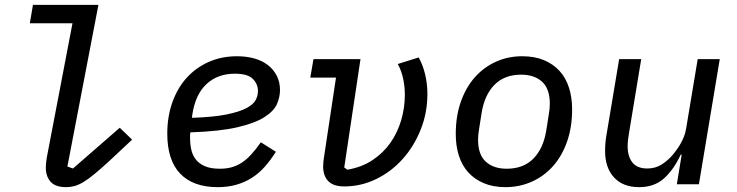

<svg xmlns="http://www.w3.org/2000/svg" viewBox="-20 -760 3040 792"><path d="M253 12Q208 12 188.5 -10.5Q169 -33 169 -68Q169 -77 170 -87.5Q171 -98 173 -110L279 -664H103L116 -740H386L258 -73L281 -65L474 -233L525 -184L430 -95Q395 -63 369.5 -42Q344 -21 324 -9Q304 3 287 7.5Q270 12 253 12Z M878 12Q777 12 723.5 -43.5Q670 -99 670 -209Q670 -279 691 -338Q712 -397 750 -439Q788 -481 841 -504.5Q894 -528 958 -528Q996 -528 1028.5 -519Q1061 -510 1084.5 -492Q1108 -474 1121.5 -448Q1135 -422 1135 -388Q1135 -360 1122.5 -331Q1110 -302 1071 -277Q1032 -252 959 -235Q886 -218 765 -214Q764 -207 764 -200.5Q764 -194 764 -192Q764 -166 769 -143Q774 -120 787.5 -102.5Q801 -85 825 -74.5Q849 -64 887 -64Q914 -64 935.5 -70Q957 -76 976.5 -88.5Q996 -101 1015.5 -122Q1035 -143 1056 -173L1118 -134Q1096 -99 1072 -72Q1048 -45 1019 -26.5Q990 -8 955 2Q920 12 878 12ZM949 -456Q877 -456 831 -412.5Q785 -369 773 -285L772 -274Q862 -277 915.5 -288Q969 -299 997.5 -314.5Q1026 -330 1035 -348Q1044 -366 1044 -384Q1044 -414 1022.5 -435Q1001 -456 949 -456Z M1467 -516 1400 -69 1413 -60Q1472 -70 1516.5 -99.5Q1561 -129 1590.5 -171Q1620 -213 1635 -264.5Q1650 -316 1650 -369Q1650 -403 1643 -435.5Q1636 -468 1621 -496L1707 -523Q1724 -493 1733.5 -454Q1743 -415 1743 -372Q1743 -294 1715 -224.5Q1687 -155 1640 -103Q1593 -51 1531 -21Q1469 9 1400 9Q1355 9 1334 -13Q1313 -35 1313 -73Q1313 -82 1314 -93Q1315 -104 1317 -115L1366 -440H1260L1273 -516Z M2065 12Q2015 12 1976.5 -4Q1938 -20 1912 -48.5Q1886 -77 1873 -117.5Q1860 -158 1860 -207Q1860 -281 1881 -340.5Q1902 -400 1939 -441.5Q1976 -483 2026 -505.5Q2076 -528 2134 -528Q2185 -528 2223.5 -512Q2262 -496 2288 -467.5Q2314 -439 2327 -398.5Q2340 -358 2340 -309Q2340 -235 2319 -175.5Q2298 -116 2261 -74.5Q2224 -33 2173.5 -10.5Q2123 12 2065 12ZM2070 -64Q2139 -64 2180 -105.5Q2221 -147 2233 -220L2243 -283Q2246 -300 2247 -311.5Q2248 -323 2248 -332Q2248 -394 2216 -423Q2184 -452 2130 -452Q2061 -452 2020 -410.5Q1979 -369 1967 -296L1957 -233Q1954 -216 1953 -204.5Q1952 -193 1952 -184Q1952 -122 1984 -93Q2016 -64 2070 -64Z M2792 -122H2788Q2759 -60 2719 -24Q2679 12 2616 12Q2550 12 2513 -28Q2476 -68 2476 -137Q2476 -154 2477.5 -172Q2479 -190 2483 -211L2534 -516H2625L2575 -213Q2569 -180 2569 -157Q2569 -115 2588.5 -90Q2608 -65 2650 -65Q2682 -65 2707 -80Q2732 -95 2754 -120Q2759 -126 2767 -136.5Q2775 -147 2784 -161.5Q2793 -176 2800.5 -194.5Q2808 -213 2811 -234L2858 -516H2949L2863 0H2772Z"/></svg>

Font: IBM Plex Mono Text
Style: Italic
Weight: 450
Italic angle: -9°
Monospace: yes
Designer: Mike Abbink, Paul van der Laan, Pieter van Rosmalen
Foundry: Bold Monday
Version: Version 2.1